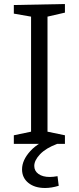

<svg xmlns="http://www.w3.org/2000/svg" viewBox="-20 -718 392 958"><path d="M304 -655 217 -635V-61L304 -43V0H49V-43L135 -61V-635L49 -650V-693L304 -698ZM205 220Q153 220 121.5 194.5Q90 169 90 127Q90 81 131.5 35.5Q173 -10 255 -38L265 0Q209 21 180 51.5Q151 82 151 110Q151 135 172 150Q193 165 228 165Q245 165 267 161L273 209Q237 220 205 220Z"/></svg>

Font: Bitter
Style: Regular
Weight: 400
Designer: Sol Matas, and Bitter project Authors
Foundry: Sol Matas
Version: Version 2.001